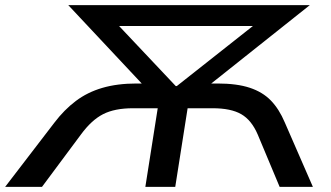

<svg xmlns="http://www.w3.org/2000/svg" viewBox="-55 -725 1285 745"><path d="M-35 0 156 -249Q194 -299 239 -333Q284 -367 342 -384Q400 -401 475 -401H570L523 -371L210 -705H1147L727 -371L692 -401H789Q864 -401 914 -384.5Q964 -368 996 -335Q1028 -302 1050 -250L1159 0H1030L945 -203Q921 -259 881 -282Q841 -305 770 -305H673L625 0H509L557 -305H461Q390 -305 345 -282Q300 -259 259 -203L108 0ZM627 -391H631L968 -657L967 -624H365L376 -657Z"/></svg>

Font: Nunito Sans 10pt Expanded SemiBold
Style: Italic
Weight: 600
Width: 7
Italic angle: -9°
Designer: Vernon Adams
Foundry: Vernon Adams
Version: Version 3.101;gftools[0.9.27]